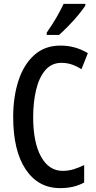

<svg xmlns="http://www.w3.org/2000/svg" viewBox="-20 -960 497 990"><path d="M297 -636Q246 -636 213.5 -598Q181 -560 166 -496Q151 -432 151 -356Q151 -226 191.5 -152.5Q232 -79 303 -79Q333 -79 360.5 -87.5Q388 -96 414 -109V-19Q362 10 290 10Q177 10 112.5 -86.5Q48 -183 48 -357Q48 -460 75 -543.5Q102 -627 156.5 -676Q211 -725 292 -725Q368 -725 433 -686L400 -603Q377 -618 351.5 -627Q326 -636 297 -636ZM420 -931Q407 -911 383.5 -882.5Q360 -854 333 -826.5Q306 -799 285 -780H221V-792Q249 -832 270.5 -869Q292 -906 308 -940H420Z"/></svg>

Font: Noto Sans Ethiopic ExtraCondensed Medium
Style: Regular
Weight: 500
Width: 2
Designer: Monotype Design Team
Foundry: Monotype Imaging Inc.
Version: Version 2.102; ttfautohint (v1.8.4.7-5d5b)